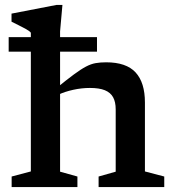

<svg xmlns="http://www.w3.org/2000/svg" viewBox="-20 -755 704 775"><path d="M378 -42.5 447 -62V-313.5Q447 -343.5 436.5 -362.5Q426 -381.5 403.2 -390.8Q380.5 -400 343 -400Q309.5 -400 275.5 -392.5Q241.5 -385 216 -373L205 -397Q249 -433 277.8 -454.2Q306.5 -475.5 327 -486.2Q347.5 -497 366.2 -500.2Q385 -503.5 408.5 -503.5Q489.5 -503.5 527.2 -462.8Q565 -422 565 -341V-63L643 -42.5V0H378ZM292.5 0H27V-42.5L104.5 -63V-623Q99 -630 85.2 -637.5Q71.5 -645 55.5 -653Q39.5 -661 26.5 -667.5V-700L207.5 -735H232L222.5 -628.5V-62L292.5 -42.5ZM15 -546.5V-605H371.5V-546.5Z"/></svg>

Font: Newsreader 9pt Medium
Style: Regular
Weight: 500
Designer: Hugues Gentile
Foundry: Production Type
Version: Version 1.003